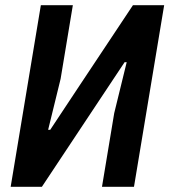

<svg xmlns="http://www.w3.org/2000/svg" viewBox="-20 -718 651 738"><path d="M21 0H141L362 -333L459 -479H467L419 -283L372 0H495L611 -698H491L283 -385L173 -219H165L213 -415L260 -698H137Z"/></svg>

Font: IBM Plex Mono SmBld
Style: Italic
Weight: 600
Italic angle: -9.5°
Monospace: yes
Designer: Mike Abbink, Paul van der Laan, Pieter van Rosmalen
Foundry: Bold Monday
Version: Version 2.004